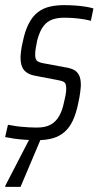

<svg xmlns="http://www.w3.org/2000/svg" viewBox="-27 -538 384 748"><path d="M119 8Q96 8 72 6.5Q48 5 27.5 2Q7 -1 -7 -4L4 -52Q12 -51 24.5 -48.5Q37 -46 52.5 -44.5Q68 -43 84 -42Q100 -41 116 -41Q150 -41 170.5 -52.5Q191 -64 203.5 -86Q216 -108 222 -138Q225 -151 228 -165Q231 -179 231 -193Q231 -214 221.5 -219Q212 -224 193 -227L109 -243Q81 -248 67 -264.5Q53 -281 53 -313Q53 -323 55 -339Q57 -355 61 -372Q70 -417 85 -446Q100 -475 120.5 -490.5Q141 -506 166.5 -512Q192 -518 223 -518Q244 -518 265.5 -516.5Q287 -515 306 -512Q325 -509 337 -505L327 -457Q316 -460 298.5 -463Q281 -466 261.5 -467.5Q242 -469 222 -469Q197 -469 177 -462Q157 -455 142.5 -436.5Q128 -418 118 -381Q115 -365 112.5 -351.5Q110 -338 110 -325Q110 -306 118.5 -300Q127 -294 145 -291L226 -276Q246 -273 259.5 -266.5Q273 -260 280.5 -246Q288 -232 288 -207Q288 -199 285.5 -179Q283 -159 278 -137Q270 -97 257 -69Q244 -41 224.5 -24Q205 -7 179 0.5Q153 8 119 8ZM-7 190 -6 185 99 -18H141L139 -13L53 190Z"/></svg>

Font: Saira Condensed Light
Style: Italic
Weight: 300
Width: 3
Italic angle: -12°
Designer: Hector Gatti with collaboration of the Omnibus-Type team
Foundry: Omnibus-Type
Version: Version 1.101